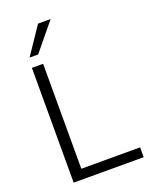

<svg xmlns="http://www.w3.org/2000/svg" viewBox="-172 -1041 886 1130"><g transform="rotate(-20 271.0 -475.5)"><path d="M158.2 -718.8V-61.5H526.4V0H87.9V-718.8ZM95.7 -780.3 210.9 -951.2H290L149.4 -780.3Z"/></g></svg>

Font: Min Sans Light
Style: Regular
Weight: 300
Designer: Jinseong-Kim, NotoSansCJK, Nunito
Foundry: Jinseong-Kim
Version: Version 1.400;Glyphs 3.1.2 (3151)